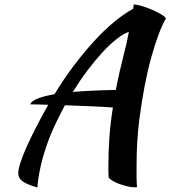

<svg xmlns="http://www.w3.org/2000/svg" viewBox="-20 -756 756 852"><path d="M146 76Q98 62 79.5 48Q61 34 61 13Q61 -3 70 -32Q79 -61 96.5 -100.5Q114 -140 138.5 -188Q163 -236 194 -291Q168 -292 147.5 -292.5Q127 -293 114 -293Q120 -308 148 -319Q176 -330 222 -338Q261 -403 305.5 -462Q350 -521 395 -570.5Q440 -620 485 -657.5Q530 -695 571 -717Q572 -724 572.5 -729Q573 -734 573 -736Q587 -736 610.5 -729Q634 -722 656.5 -712Q679 -702 696.5 -691.5Q714 -681 716 -674Q683 -616 651 -500.5Q619 -385 598 -224Q593 -184 589.5 -133Q586 -82 586 -19Q586 3 586 26Q586 49 588 74Q586 75 584 75Q582 75 576 75Q562 75 543.5 70.5Q525 66 507.5 59.5Q490 53 477.5 45Q465 37 462 31Q461 18 461 5.5Q461 -7 461 -21Q461 -83 465.5 -147Q470 -211 481 -279Q467 -280 444 -281.5Q421 -283 392.5 -284Q364 -285 331.5 -286.5Q299 -288 268 -289Q244 -244 223 -199.5Q202 -155 187 -110Q170 -62 159.5 -14Q149 34 146 76ZM532 -525Q536 -539 541.5 -563.5Q547 -588 552 -615Q527 -606 496.5 -582Q466 -558 433.5 -522.5Q401 -487 367.5 -442.5Q334 -398 303 -348Q387 -355 494 -357Q502 -399 511.5 -440.5Q521 -482 532 -525Z"/></svg>

Font: Kaushan Script
Style: Regular
Weight: 400
Designer: Pablo Impallari
Foundry: Pablo Impallari
Version: Version 1.002